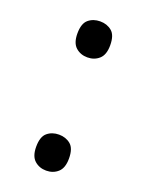

<svg xmlns="http://www.w3.org/2000/svg" viewBox="-113 -609 520 682"><g transform="rotate(20 147.0 -268.0)"><path d="M147 -414Q121 -414 103 -430Q85 -446 85 -482Q85 -520 103 -535Q121 -550 147 -550Q173 -550 191 -535Q209 -520 209 -482Q209 -446 191 -430Q173 -414 147 -414ZM147 14Q121 14 103 -2Q85 -18 85 -54Q85 -92 103 -107Q121 -122 147 -122Q173 -122 191 -107Q209 -92 209 -54Q209 -18 191 -2Q173 14 147 14Z"/></g></svg>

Font: hexlgurmukhi05
Style: Book
Weight: 400
Designer: Jelle Bosma - Monotype Design Team
Foundry: Monotype Imaging Inc.
Version: Version 2.003